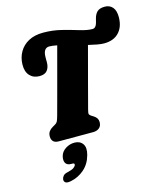

<svg xmlns="http://www.w3.org/2000/svg" viewBox="-147 -874 1044 1250"><g transform="rotate(-15 375.5 -249.0)"><path d="M402 -150.5Q396 -127.5 398 -121Q400 -114.5 409.5 -108L427 -97Q453.5 -80.5 453.5 -53Q453.5 -26.5 437.2 -13.2Q421 0 396 0H164.5Q138.5 0 127 -12.5Q115.5 -25 115.5 -45Q115.5 -65.5 125.2 -79Q135 -92.5 150.5 -101L167.5 -111Q180.5 -118.5 186 -130.5Q191.5 -142.5 198.5 -169Q207 -201 221.8 -255Q236.5 -309 253.5 -372.8Q270.5 -436.5 287 -498.2Q303.5 -560 316 -606.5Q283 -613 264 -613Q223.5 -613 222.5 -553.5Q222 -544.5 222.2 -537.2Q222.5 -530 222.5 -518Q222.5 -484.5 206.5 -463.5Q190.5 -442.5 153.5 -442.5Q113 -442.5 88.5 -469Q64 -495.5 65 -544.5Q66 -590.5 87.5 -628.2Q109 -666 149.5 -688Q190 -710 248 -710Q313 -710 372 -695Q431 -680 480.5 -664.8Q530 -649.5 565.5 -649.5Q588.5 -649.5 597.5 -682Q600.5 -692 603.5 -705.5Q610.5 -736 627.2 -752.8Q644 -769.5 679.5 -769.5Q712.5 -769.5 732 -746.8Q751.5 -724 751 -678.5Q750 -613.5 714.2 -576.5Q678.5 -539.5 615 -539.5Q595.5 -539.5 568.2 -544.5Q541 -549.5 510 -557Q495 -500 478.5 -438.8Q462 -377.5 447 -320.8Q432 -264 420.2 -219.2Q408.5 -174.5 402 -150.5ZM204 163Q177 163 166.8 145.8Q156.5 128.5 164 99Q172 70 199.8 52.2Q227.5 34.5 259.5 34.5Q296.5 34.5 314.8 60.2Q333 86 320 134Q304.5 191.5 264.2 226.2Q224 261 172 271Q145.5 276 135.5 267.8Q125.5 259.5 127.5 245.5Q129 234 137.8 223.8Q146.5 213.5 165 209.5Q198.5 202 210.8 192.8Q223 183.5 225 175Q228 163 213 163Z"/></g></svg>

Font: Fraunces 144pt S100 Black
Style: Italic
Weight: 900
Italic angle: -16°
Version: Version 1.000; ttfautohint (v1.8.3)